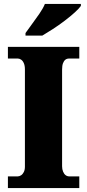

<svg xmlns="http://www.w3.org/2000/svg" viewBox="-20 -951 440 971"><path d="M20 0V-59H70Q78 -59 86.5 -64.5Q95 -70 100.5 -81Q106 -92 106 -108V-600Q106 -619 100.5 -631.5Q95 -644 86.5 -649.5Q78 -655 70 -655H20V-714H381V-655H330Q318 -655 310.5 -649Q303 -643 298.5 -631Q294 -619 294 -599V-110Q294 -95 299 -83Q304 -71 312 -65Q320 -59 330 -59H381V0ZM109 -784Q123 -804 142 -829.5Q161 -855 179.5 -882Q198 -909 207 -931H389V-921Q380 -908 358 -888Q336 -868 307 -846Q278 -824 248 -804.5Q218 -785 194 -771H109Z"/></svg>

Font: Noto Serif Khmer SemiCondensed Black
Style: Regular
Weight: 900
Width: 4
Designer: Danh Hong and the Monotype Design Team
Foundry: Monotype Imaging Inc.
Version: Version 2.004